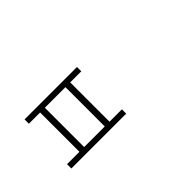

<svg xmlns="http://www.w3.org/2000/svg" viewBox="-11 -1042 943 943"><g transform="rotate(-45 460.0 -570.5)"><path d="M242 -707V-434H385V-707ZM418 -434H504V-404H123V-434H209V-707H131V-737H495V-707H418Z"/></g></svg>

Font: Noto Sans Korean Thin
Style: Regular
Weight: 250
Designer: Ryoko NISHIZUKA  (kana & ideographs); Paul D. Hunt (Latin, Greek & Cyrillic); Wenlong ZHANG  (bopomofo); Sandoll Communi
Foundry: Adobe Systems Incorporated
Version: Version 1.0001;PS 1;hotconv 1.0.78;makeotf.lib2.5.61930